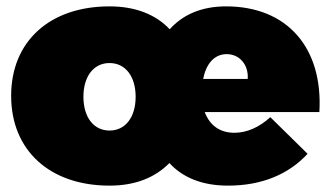

<svg xmlns="http://www.w3.org/2000/svg" viewBox="-20 -575 1039 603"><path d="M690 -555C613 -555 554 -529 513 -483C470 -529 406 -555 324 -555C136 -555 15 -445 15 -274C15 -103 136 8 324 8C406 8 468 -18 512 -63C553 -18 614 8 696 8C803 8 887 -28 946 -92L829 -207C794 -175 755 -158 716 -158C672 -158 639 -180 623 -223H983C995 -425 882 -555 690 -555ZM758 -327H618C627 -373 652 -405 692 -405C732 -405 761 -372 758 -327ZM324 -165C274 -165 242 -207 242 -271C242 -335 274 -377 324 -377C374 -377 406 -335 406 -271C406 -207 374 -165 324 -165Z"/></svg>

Font: Montserrat-Arabic Black
Style: Regular
Weight: 900
Designer: Mohamed Gaber
Foundry: Kief Type Foundry
Version: Version 5.008;PS 005.008;hotconv 1.0.88;makeotf.lib2.5.64775